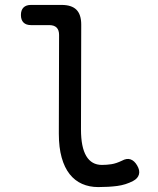

<svg xmlns="http://www.w3.org/2000/svg" viewBox="-20 -750 640 780"><path d="M309 -224Q309 -152 330.5 -116Q352 -80 394 -80Q414 -80 433 -83Q452 -86 475 -97Q495 -108 510.5 -102.5Q526 -97 537 -78Q549 -58 544.5 -41.5Q540 -25 521 -15Q491 1 456 5.5Q421 10 379 10Q343 10 313.5 -3Q284 -16 263 -42.5Q242 -69 230.5 -110Q219 -151 219 -207L220 -608Q220 -628 210 -638Q200 -648 180 -648H106Q86 -648 75.5 -658.5Q65 -669 65 -689Q65 -709 75.5 -719.5Q86 -730 106 -730H230Q271 -730 290.5 -710.5Q310 -691 310 -650Z"/></svg>

Font: Maple Mono NL
Style: Regular
Weight: 400
Monospace: yes
Designer: subframe7536
Version: Version 7.000